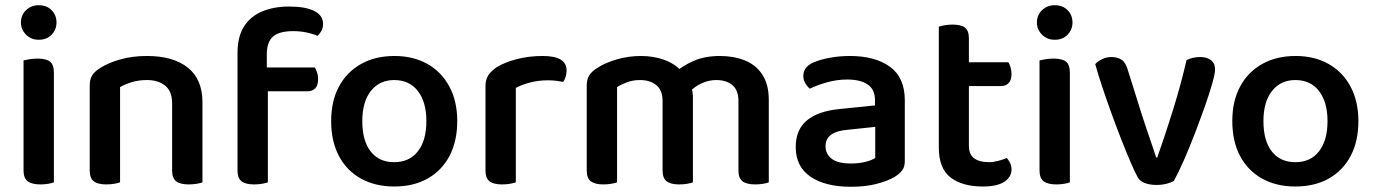

<svg xmlns="http://www.w3.org/2000/svg" viewBox="-20 -699 5255 734"><path d="M60 -613Q60 -641 79.5 -660Q99 -679 128 -679Q159 -679 177.5 -660Q196 -641 196 -613Q196 -586 177.5 -566.5Q159 -547 128 -547Q99 -547 79.5 -566.5Q60 -586 60 -613ZM70 -264H186V-2Q179 1 165 3.5Q151 6 134 6Q102 6 86 -6Q70 -18 70 -47ZM186 -205H70V-468Q78 -470 92.5 -472.5Q107 -475 124 -475Q156 -475 171 -463.5Q186 -452 186 -421Z M754 -308V-210H638V-304Q638 -350 611.5 -371.5Q585 -393 542 -393Q510 -393 484 -385Q458 -377 439 -366V-210H323V-372Q323 -396 332.5 -411Q342 -426 363 -439Q392 -458 438.5 -471.5Q485 -485 542 -485Q642 -485 698 -440.5Q754 -396 754 -308ZM323 -260H439V-2Q431 1 417 3.5Q403 6 386 6Q354 6 338.5 -6Q323 -18 323 -47ZM638 -260H754V-2Q747 1 732.5 3.5Q718 6 701 6Q669 6 653.5 -6Q638 -18 638 -47Z M981 -350V-441H1184Q1188 -434 1192 -422.5Q1196 -411 1196 -396Q1196 -372 1185 -361Q1174 -350 1155 -350ZM1000 -491V-364H888V-496Q888 -559 913 -598Q938 -637 982.5 -655.5Q1027 -674 1085 -674Q1148 -674 1181.5 -657Q1215 -640 1215 -608Q1215 -593 1209 -581.5Q1203 -570 1194 -562Q1176 -570 1151.5 -575Q1127 -580 1101 -580Q1048 -580 1024 -559.5Q1000 -539 1000 -491ZM888 -401H1004V-2Q996 1 982 3.5Q968 6 951 6Q919 6 903.5 -6Q888 -18 888 -47Z M1728 -236Q1728 -159 1698.5 -103Q1669 -47 1615 -16.5Q1561 14 1487 14Q1414 14 1359.5 -16.5Q1305 -47 1275.5 -103Q1246 -159 1246 -236Q1246 -313 1276 -368.5Q1306 -424 1360.5 -454.5Q1415 -485 1488 -485Q1560 -485 1614 -454.5Q1668 -424 1698 -368Q1728 -312 1728 -236ZM1487 -393Q1431 -393 1398 -351.5Q1365 -310 1365 -236Q1365 -161 1397 -120Q1429 -79 1487 -79Q1545 -79 1577.5 -120.5Q1610 -162 1610 -236Q1610 -309 1577.5 -351Q1545 -393 1487 -393Z M1952 -363V-222H1836V-370Q1836 -395 1847 -411.5Q1858 -428 1880 -443Q1910 -461 1956 -473Q2002 -485 2055 -485Q2146 -485 2146 -430Q2146 -417 2142.5 -405.5Q2139 -394 2133 -386Q2123 -388 2107.5 -390Q2092 -392 2076 -392Q2038 -392 2006 -383.5Q1974 -375 1952 -363ZM1836 -264 1952 -257V-2Q1944 1 1930 3.5Q1916 6 1899 6Q1867 6 1851.5 -6Q1836 -18 1836 -47Z M2629 -326V-211H2513V-313Q2513 -354 2489 -373.5Q2465 -393 2427 -393Q2400 -393 2377 -384.5Q2354 -376 2339 -366V-211H2223V-372Q2223 -395 2232.5 -410.5Q2242 -426 2263 -439Q2293 -459 2338 -472Q2383 -485 2430 -485Q2479 -485 2520 -470Q2561 -455 2586 -426Q2593 -420 2598.5 -414Q2604 -408 2608 -400Q2617 -386 2623 -366.5Q2629 -347 2629 -326ZM2919 -317V-211H2803V-313Q2803 -354 2780 -373.5Q2757 -393 2718 -393Q2690 -393 2663.5 -381Q2637 -369 2617 -349L2561 -422Q2590 -448 2632.5 -466.5Q2675 -485 2732 -485Q2785 -485 2827.5 -468Q2870 -451 2894.5 -413.5Q2919 -376 2919 -317ZM2223 -260H2339V-2Q2331 1 2317 3.5Q2303 6 2286 6Q2254 6 2238.5 -6Q2223 -18 2223 -47ZM2513 -260H2629V-2Q2622 1 2607.5 3.5Q2593 6 2576 6Q2544 6 2528.5 -6Q2513 -18 2513 -47ZM2803 -260H2919V-2Q2912 1 2897.5 3.5Q2883 6 2867 6Q2834 6 2818.5 -6Q2803 -18 2803 -47Z M3233 -74Q3265 -74 3289.5 -80.5Q3314 -87 3326 -95V-214L3222 -203Q3180 -200 3158 -184.5Q3136 -169 3136 -140Q3136 -110 3159.5 -92Q3183 -74 3233 -74ZM3229 -485Q3325 -485 3382 -444Q3439 -403 3439 -315V-83Q3439 -60 3428 -46.5Q3417 -33 3399 -22Q3371 -6 3329 4.5Q3287 15 3233 15Q3135 15 3078.5 -23.5Q3022 -62 3022 -137Q3022 -203 3064.5 -238.5Q3107 -274 3188 -282L3325 -296V-316Q3325 -357 3297 -376Q3269 -395 3219 -395Q3180 -395 3142.5 -384.5Q3105 -374 3076 -360Q3066 -368 3058.5 -381Q3051 -394 3051 -408Q3051 -443 3089 -460Q3117 -472 3154 -478.5Q3191 -485 3229 -485Z M3569 -264H3684V-142Q3684 -108 3704.5 -93.5Q3725 -79 3761 -79Q3777 -79 3796 -84Q3815 -89 3829 -95Q3836 -87 3841.5 -76Q3847 -65 3847 -51Q3847 -23 3820 -4.5Q3793 14 3737 14Q3659 14 3614 -20.5Q3569 -55 3569 -135ZM3638 -370V-461H3835Q3839 -455 3843 -442.5Q3847 -430 3847 -416Q3847 -393 3836 -381.5Q3825 -370 3807 -370ZM3684 -236H3569V-597Q3577 -600 3591.5 -602.5Q3606 -605 3622 -605Q3654 -605 3669 -593.5Q3684 -582 3684 -552Z M3944 -613Q3944 -641 3963.5 -660Q3983 -679 4012 -679Q4043 -679 4061.5 -660Q4080 -641 4080 -613Q4080 -586 4061.5 -566.5Q4043 -547 4012 -547Q3983 -547 3963.5 -566.5Q3944 -586 3944 -613ZM3954 -264H4070V-2Q4063 1 4049 3.5Q4035 6 4018 6Q3986 6 3970 -6Q3954 -18 3954 -47ZM4070 -205H3954V-468Q3962 -470 3976.5 -472.5Q3991 -475 4008 -475Q4040 -475 4055 -463.5Q4070 -452 4070 -421Z M4569 -481Q4593 -481 4609 -469.5Q4625 -458 4625 -433Q4625 -418 4614.5 -380.5Q4604 -343 4586.5 -293.5Q4569 -244 4548.5 -190.5Q4528 -137 4507 -89Q4486 -41 4468 -8Q4460 -2 4441.5 3Q4423 8 4401 8Q4375 8 4356 0.5Q4337 -7 4329 -22Q4318 -42 4301.5 -80.5Q4285 -119 4266 -167.5Q4247 -216 4228 -268.5Q4209 -321 4193 -369Q4177 -417 4167 -454Q4177 -465 4193.5 -473Q4210 -481 4228 -481Q4253 -481 4268.5 -470Q4284 -459 4292 -430L4345 -261Q4353 -236 4363.5 -205Q4374 -174 4384 -145Q4394 -116 4400 -97H4404Q4436 -187 4465.5 -282.5Q4495 -378 4516 -469Q4539 -481 4569 -481Z M5173 -236Q5173 -159 5143.5 -103Q5114 -47 5060 -16.5Q5006 14 4932 14Q4859 14 4804.5 -16.5Q4750 -47 4720.5 -103Q4691 -159 4691 -236Q4691 -313 4721 -368.5Q4751 -424 4805.5 -454.5Q4860 -485 4933 -485Q5005 -485 5059 -454.5Q5113 -424 5143 -368Q5173 -312 5173 -236ZM4932 -393Q4876 -393 4843 -351.5Q4810 -310 4810 -236Q4810 -161 4842 -120Q4874 -79 4932 -79Q4990 -79 5022.5 -120.5Q5055 -162 5055 -236Q5055 -309 5022.5 -351Q4990 -393 4932 -393Z"/></svg>

Font: BalooTamma2SemiBold
Style: Regular
Weight: 600
Designer: Divya Kowshik, Shuchita Grover and Ek Type
Foundry: Ek Type
Version: Version 1.700